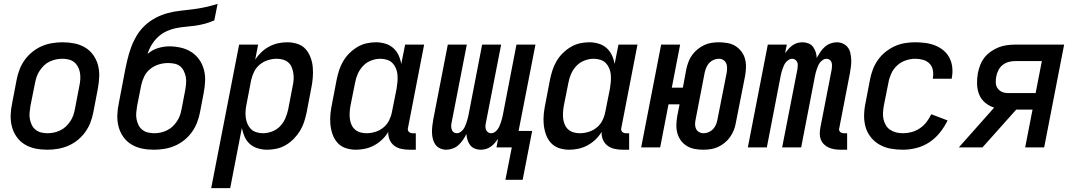

<svg xmlns="http://www.w3.org/2000/svg" viewBox="-20 -760 5540 990"><path d="M224 12Q192 12 162.5 6Q133 0 108 -15Q83 -30 66 -54Q49 -78 41.5 -106.5Q34 -135 35 -166.5Q36 -198 43 -230L66 -350Q71 -376 81 -402Q91 -428 107.5 -451Q124 -474 147 -492.5Q170 -511 195.5 -522Q221 -533 248.5 -537.5Q276 -542 302 -542Q334 -542 364 -536Q394 -530 419 -515Q444 -500 461 -476Q478 -452 485.5 -423.5Q493 -395 491.5 -363.5Q490 -332 484 -300L461 -180Q456 -154 446 -128Q436 -102 419.5 -79Q403 -56 380 -37.5Q357 -19 331 -8Q305 3 277.5 7.5Q250 12 224 12ZM226 -73Q242 -73 258 -76.5Q274 -80 290 -87.5Q306 -95 319 -107Q332 -119 342 -134Q352 -149 357.5 -164.5Q363 -180 366 -196L389 -316Q393 -334 394 -351Q395 -368 392.5 -384Q390 -400 382.5 -414.5Q375 -429 363 -439Q351 -449 335 -453Q319 -457 301 -457Q285 -457 268.5 -453.5Q252 -450 236 -442.5Q220 -435 207.5 -423Q195 -411 185 -396Q175 -381 169.5 -365.5Q164 -350 161 -334L137 -214Q134 -196 132.5 -179Q131 -162 134 -146Q137 -130 144 -115.5Q151 -101 163.5 -91Q176 -81 192 -77Q208 -73 226 -73Z M774 12Q742 12 712.5 6Q683 0 658 -15Q633 -30 616 -54Q599 -78 591.5 -106.5Q584 -135 585 -166.5Q586 -198 593 -230L623 -387Q629 -419 636.5 -450.5Q644 -482 655 -513Q666 -544 683.5 -574Q701 -604 726.5 -628Q752 -652 782.5 -668Q813 -684 845 -692.5Q877 -701 909 -704.5Q941 -708 973.5 -712Q1006 -716 1038 -723Q1070 -730 1102 -740L1085 -655Q1061 -644 1036 -637.5Q1011 -631 986.5 -627.5Q962 -624 937.5 -622Q913 -620 888 -615Q863 -610 839 -599Q815 -588 795.5 -570Q776 -552 762 -529Q748 -506 741 -482Q765 -503 794.5 -512Q824 -521 853 -521Q884 -521 913.5 -514Q943 -507 967 -491.5Q991 -476 1007.5 -452.5Q1024 -429 1031.5 -400.5Q1039 -372 1037.5 -341Q1036 -310 1030 -279L1011 -180Q1006 -154 996 -128Q986 -102 969.5 -79Q953 -56 930 -37.5Q907 -19 881 -8Q855 3 827.5 7.5Q800 12 774 12ZM776 -73Q792 -73 808 -76.5Q824 -80 840 -87.5Q856 -95 869 -107Q882 -119 892 -134Q902 -149 907.5 -164.5Q913 -180 916 -196L935 -295Q938 -312 939.5 -329.5Q941 -347 938 -363Q935 -379 928 -393.5Q921 -408 909 -418Q897 -428 880.5 -431.5Q864 -435 847 -435Q823 -435 799.5 -428Q776 -421 755.5 -405Q735 -389 724 -366.5Q713 -344 708 -320L687 -214Q684 -196 682.5 -179Q681 -162 684 -146Q687 -130 694 -115.5Q701 -101 713.5 -91Q726 -81 742 -77Q758 -73 776 -73Z M1069 210 1213 -530H1311L1296 -453Q1310 -474 1328.5 -491.5Q1347 -509 1369 -520.5Q1391 -532 1414.5 -537Q1438 -542 1461 -542Q1489 -542 1514.5 -533.5Q1540 -525 1556.5 -506Q1573 -487 1582 -462Q1591 -437 1593 -410.5Q1595 -384 1592.5 -356Q1590 -328 1584 -300L1561 -180Q1556 -156 1548.5 -132.5Q1541 -109 1527.5 -86.5Q1514 -64 1495.5 -45Q1477 -26 1454.5 -12.5Q1432 1 1407 6.5Q1382 12 1358 12Q1333 12 1309.5 5Q1286 -2 1268.5 -17.5Q1251 -33 1241.5 -54.5Q1232 -76 1227 -100L1167 210ZM1336 -73Q1359 -73 1383 -82Q1407 -91 1424.5 -109.5Q1442 -128 1451.5 -150.5Q1461 -173 1466 -196L1489 -316Q1493 -333 1494 -350Q1495 -367 1492.5 -383Q1490 -399 1484 -413.5Q1478 -428 1466.5 -438Q1455 -448 1439.5 -452.5Q1424 -457 1407 -457Q1385 -457 1362 -450Q1339 -443 1320 -427.5Q1301 -412 1290.5 -390.5Q1280 -369 1275 -347L1252 -227Q1248 -209 1246.5 -191Q1245 -173 1247 -155.5Q1249 -138 1255.5 -122.5Q1262 -107 1273 -95.5Q1284 -84 1301 -78.5Q1318 -73 1336 -73Z M1815 12Q1787 12 1762 3.5Q1737 -5 1720 -24Q1703 -43 1694.5 -68Q1686 -93 1683.5 -119.5Q1681 -146 1684 -174Q1687 -202 1693 -230L1716 -350Q1721 -374 1728.5 -397.5Q1736 -421 1749 -443.5Q1762 -466 1781 -485Q1800 -504 1822.5 -517.5Q1845 -531 1869.5 -536.5Q1894 -542 1918 -542Q1943 -542 1966.5 -535Q1990 -528 2007.5 -512.5Q2025 -497 2035 -475.5Q2045 -454 2049 -430L2069 -530H2167L2084 -102Q2082 -96 2083 -90.5Q2084 -85 2087.5 -81Q2091 -77 2096 -75Q2101 -73 2107 -73H2124V12H2090Q2069 12 2048.5 7.5Q2028 3 2012.5 -9Q1997 -21 1989 -39.5Q1981 -58 1982 -80Q1969 -58 1950 -40Q1931 -22 1908.5 -10Q1886 2 1862 7Q1838 12 1815 12ZM1870 -73Q1892 -73 1915 -80Q1938 -87 1957 -102.5Q1976 -118 1986.5 -139.5Q1997 -161 2001 -183L2025 -303Q2028 -321 2029.5 -339Q2031 -357 2029.5 -374.5Q2028 -392 2021.5 -407.5Q2015 -423 2004 -434.5Q1993 -446 1976 -451.5Q1959 -457 1941 -457Q1918 -457 1894 -448Q1870 -439 1852.5 -420.5Q1835 -402 1825 -379.5Q1815 -357 1811 -334L1787 -214Q1784 -197 1783 -180Q1782 -163 1784 -147Q1786 -131 1792.5 -116.5Q1799 -102 1810.5 -92Q1822 -82 1837.5 -77.5Q1853 -73 1870 -73Z M2586 167 2619 0H2540L2548 -44Q2540 -33 2530.5 -22Q2521 -11 2509.5 -3Q2498 5 2484.5 8.5Q2471 12 2458 12Q2442 12 2427.5 6Q2413 0 2404 -12Q2395 -24 2390.5 -38.5Q2386 -53 2385 -69Q2377 -53 2367 -38.5Q2357 -24 2344 -12Q2331 0 2314 6Q2297 12 2281 12Q2264 12 2249 5Q2234 -2 2225 -14.5Q2216 -27 2212 -43Q2208 -59 2207.5 -75.5Q2207 -92 2209 -109.5Q2211 -127 2214 -144L2289 -530H2387L2308 -125Q2306 -116 2306.5 -107Q2307 -98 2310 -90Q2313 -82 2320 -77.5Q2327 -73 2336 -73Q2345 -73 2353.5 -78.5Q2362 -84 2368 -92Q2374 -100 2378 -109Q2382 -118 2385 -127Q2388 -136 2390.5 -145Q2393 -154 2395 -163L2466 -530H2564L2485 -125Q2483 -116 2483 -107Q2483 -98 2486.5 -90Q2490 -82 2497 -77.5Q2504 -73 2513 -73Q2522 -73 2530.5 -78.5Q2539 -84 2545 -92Q2551 -100 2555 -109Q2559 -118 2562 -127Q2565 -136 2567.5 -145Q2570 -154 2572 -163L2643 -530H2741L2654 -85H2724L2675 167Z M2915 12Q2887 12 2862 3.5Q2837 -5 2820 -24Q2803 -43 2794.5 -68Q2786 -93 2783.5 -119.5Q2781 -146 2784 -174Q2787 -202 2793 -230L2816 -350Q2821 -374 2828.5 -397.5Q2836 -421 2849 -443.5Q2862 -466 2881 -485Q2900 -504 2922.5 -517.5Q2945 -531 2969.5 -536.5Q2994 -542 3018 -542Q3043 -542 3066.5 -535Q3090 -528 3107.5 -512.5Q3125 -497 3135 -475.5Q3145 -454 3149 -430L3169 -530H3267L3184 -102Q3182 -96 3183 -90.5Q3184 -85 3187.5 -81Q3191 -77 3196 -75Q3201 -73 3207 -73H3224V12H3190Q3169 12 3148.5 7.5Q3128 3 3112.5 -9Q3097 -21 3089 -39.5Q3081 -58 3082 -80Q3069 -58 3050 -40Q3031 -22 3008.5 -10Q2986 2 2962 7Q2938 12 2915 12ZM2970 -73Q2992 -73 3015 -80Q3038 -87 3057 -102.5Q3076 -118 3086.5 -139.5Q3097 -161 3101 -183L3125 -303Q3128 -321 3129.5 -339Q3131 -357 3129.5 -374.5Q3128 -392 3121.5 -407.5Q3115 -423 3104 -434.5Q3093 -446 3076 -451.5Q3059 -457 3041 -457Q3018 -457 2994 -448Q2970 -439 2952.5 -420.5Q2935 -402 2925 -379.5Q2915 -357 2911 -334L2887 -214Q2884 -197 2883 -180Q2882 -163 2884 -147Q2886 -131 2892.5 -116.5Q2899 -102 2910.5 -92Q2922 -82 2937.5 -77.5Q2953 -73 2970 -73Z M3607 12Q3584 12 3562 8Q3540 4 3522 -7Q3504 -18 3491.5 -34.5Q3479 -51 3473 -72Q3467 -93 3467.5 -115.5Q3468 -138 3472 -161L3484 -222H3427L3384 0H3286L3389 -530H3487L3444 -308H3501L3519 -404Q3523 -423 3530 -441.5Q3537 -460 3549 -476.5Q3561 -493 3577 -506Q3593 -519 3611 -527.5Q3629 -536 3648.5 -539Q3668 -542 3686 -542Q3709 -542 3731.5 -538Q3754 -534 3771.5 -523Q3789 -512 3802 -495.5Q3815 -479 3821 -458Q3827 -437 3826.5 -414.5Q3826 -392 3822 -369L3774 -126Q3771 -107 3763.5 -88.5Q3756 -70 3744.5 -53.5Q3733 -37 3717 -24Q3701 -11 3683 -2.5Q3665 6 3645 9Q3625 12 3607 12ZM3608 -73Q3621 -73 3634 -78.5Q3647 -84 3656.5 -94Q3666 -104 3671.5 -117Q3677 -130 3679 -142L3727 -385Q3729 -398 3729 -411Q3729 -424 3724 -434.5Q3719 -445 3709 -451Q3699 -457 3686 -457Q3673 -457 3660 -451.5Q3647 -446 3637.5 -436Q3628 -426 3622.5 -413Q3617 -400 3614 -388L3567 -145Q3564 -132 3564 -119Q3564 -106 3569 -95.5Q3574 -85 3584.5 -79Q3595 -73 3608 -73Z M4348 12H4314Q4298 12 4282.5 9.5Q4267 7 4253.5 1Q4240 -5 4229 -15.5Q4218 -26 4212.5 -40Q4207 -54 4207 -70Q4207 -86 4210 -102L4269 -405Q4270 -414 4270 -423Q4270 -432 4267 -440Q4264 -448 4257 -452.5Q4250 -457 4241 -457Q4232 -457 4223.5 -451.5Q4215 -446 4208.5 -438Q4202 -430 4198.5 -421Q4195 -412 4191.5 -403Q4188 -394 4186 -385Q4184 -376 4182 -367L4111 0H4013L4092 -405Q4093 -414 4093.5 -423Q4094 -432 4090.5 -440Q4087 -448 4080 -452.5Q4073 -457 4064 -457Q4055 -457 4046.5 -451.5Q4038 -446 4031.5 -438Q4025 -430 4021.5 -421Q4018 -412 4014.5 -403Q4011 -394 4009 -385Q4007 -376 4005 -367L3934 0H3836L3939 -530H4037L4028 -486Q4036 -497 4046 -508Q4056 -519 4067.5 -527Q4079 -535 4092 -538.5Q4105 -542 4118 -542Q4134 -542 4149 -536Q4164 -530 4172.5 -518Q4181 -506 4186 -491.5Q4191 -477 4191 -461Q4200 -477 4209.5 -491.5Q4219 -506 4232.5 -518Q4246 -530 4262.5 -536Q4279 -542 4295 -542Q4312 -542 4327 -535Q4342 -528 4351.5 -515.5Q4361 -503 4364.5 -487Q4368 -471 4369 -454.5Q4370 -438 4368 -420.5Q4366 -403 4363 -386L4308 -102Q4306 -96 4306.5 -90.5Q4307 -85 4311 -81Q4315 -77 4320 -75Q4325 -73 4331 -73H4348Z M4636 12Q4603 12 4572.5 6.5Q4542 1 4515.5 -14Q4489 -29 4470.5 -52Q4452 -75 4443.5 -104Q4435 -133 4435.5 -165Q4436 -197 4443 -230L4466 -350Q4471 -376 4480.5 -401.5Q4490 -427 4506.5 -450.5Q4523 -474 4545.5 -492Q4568 -510 4593 -521.5Q4618 -533 4645 -537.5Q4672 -542 4698 -542Q4725 -542 4751.5 -538.5Q4778 -535 4802 -525.5Q4826 -516 4845 -500Q4864 -484 4875.5 -462Q4887 -440 4890 -413.5Q4893 -387 4888 -360L4887 -354H4790V-358Q4794 -379 4790 -399Q4786 -419 4772.5 -432.5Q4759 -446 4739.5 -451.5Q4720 -457 4699 -457Q4675 -457 4650 -448.5Q4625 -440 4605.5 -422Q4586 -404 4575.5 -380.5Q4565 -357 4561 -334L4537 -214Q4534 -196 4533 -178Q4532 -160 4536 -143.5Q4540 -127 4548.5 -113Q4557 -99 4571 -90Q4585 -81 4601.5 -77Q4618 -73 4636 -73Q4658 -73 4680.5 -79Q4703 -85 4723 -98.5Q4743 -112 4757.5 -131Q4772 -150 4782 -171L4866 -139Q4850 -106 4826.5 -76.5Q4803 -47 4772 -26.5Q4741 -6 4705.5 3Q4670 12 4636 12Z M5046 0H4924L5106 -205Q5079 -214 5059 -231Q5039 -248 5029 -272.5Q5019 -297 5018 -325.5Q5017 -354 5022 -382Q5026 -403 5034 -424Q5042 -445 5056 -463Q5070 -481 5089.5 -494.5Q5109 -508 5129.5 -516Q5150 -524 5171.5 -527Q5193 -530 5213 -530H5467L5364 0H5266L5304 -195H5220ZM5178 -280H5320L5352 -445H5213Q5197 -445 5180.5 -440.5Q5164 -436 5150 -425Q5136 -414 5128 -398Q5120 -382 5117 -366Q5114 -350 5114.5 -333.5Q5115 -317 5124 -304.5Q5133 -292 5147 -286Q5161 -280 5178 -280Z"/></svg>

Font: Lode Dark
Style: Bold Italic
Weight: 700
Italic angle: -11°
Monospace: yes
Designer: Belleve Invis
Foundry: Belleve Invis
Version: Version 29.2.0; ttfautohint (v1.8.3)